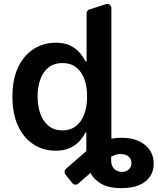

<svg xmlns="http://www.w3.org/2000/svg" viewBox="-20 -775 821 1000"><path d="M505 181.1Q469.1 159.4 451 125.7L386.7 181.8Q381.4 186.8 373.2 186.8Q363.3 186.8 356.9 179L320.7 133.2Q316.4 127.5 316.4 120.4Q316.4 110.4 323.5 104.4L429.7 11.7V-85.6H425.8Q415.5 -65.3 397 -43.3Q377.5 -20.6 347.3 -5.7Q316.1 9.9 269.5 9.9Q205.3 9.9 154.5 -23.1Q103.3 -56.5 74.2 -119Q44.7 -182.2 44.7 -271.7V-272Q44.7 -362.6 74.6 -425.4Q105.1 -488.3 155.9 -520.2Q207.7 -552.6 269.9 -552.6Q317.1 -552.6 348.7 -536.2Q378.6 -520.6 397 -498.2Q397.7 -497.5 397.7 -497.2Q412.3 -479.4 421.5 -462.7H421.9V-462.4Q422.6 -460.9 423.5 -459.2Q424.4 -457.4 425.8 -455.3H431.1V-706Q431.1 -714.1 436.4 -720.2Q441.8 -726.2 449.9 -726.9L532.7 -753.6Q535.9 -754.6 539.1 -754.6Q547.6 -754.6 553.8 -748.6Q560 -742.5 560 -733.7V-52.6Q586.6 -57.5 612.2 -57.5Q690 -57.5 735.1 -20.2Q780.5 17 780.5 77.4Q780.5 116.5 761 144.9Q741.8 173.3 704.5 189.3Q666.9 204.9 612.9 204.9Q544.7 204.9 505 181.1ZM177.6 -237.9Q177.6 -236.5 177.9 -235.8V-234.7Q181.5 -206.3 190.7 -181.1Q203.1 -147 227.3 -124.6L234 -118.6Q263.1 -95.9 305.4 -95.9Q346.6 -95.9 375 -117.9Q403.8 -140.3 418.7 -180Q433.6 -219.5 433.6 -272.7Q433.6 -325.3 418.7 -364.7Q415.5 -373.9 411.2 -381.7Q397.4 -408.4 375.4 -425.1Q347.3 -446.7 305.4 -446.7Q263.1 -446.7 233.7 -424.4Q204.5 -401.6 190.3 -362.6Q175.8 -322.8 175.8 -272.4Q175.8 -256.4 177.6 -237.9ZM575.6 105.5Q592.7 120.4 615.4 120.4Q637.1 120.4 650.9 107.6Q664.8 94.8 664.8 74.9Q664.8 55.8 652 42.3Q637.8 27.3 606.9 27.3Q585.9 27.3 565 38.4Q563.9 38.7 558.9 41.2V59.3Q558.9 89.8 575.6 105.5Z"/></svg>

Font: DeltaSans SemiBold
Style: Regular
Weight: 600
Designer: Rasmus Andersson
Foundry: rsms
Version: Version 3.012